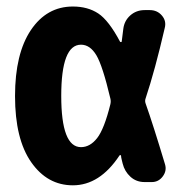

<svg xmlns="http://www.w3.org/2000/svg" viewBox="-20 -550 540 580"><path d="M313.5 -235.4Q315.4 -244.1 313.5 -252Q290 -351.6 271 -383.3Q252 -415 224.6 -415Q165 -415 165 -260.3Q165 -105.5 224.6 -105.5Q252 -105.5 273.4 -132.8Q294.9 -160.2 313.5 -235.4ZM419.9 -237.3Q442.4 -173.8 478.5 -53.7Q484.4 -34.2 471.7 -17.1Q459 0 438.5 0H417Q391.6 0 374 -16.1Q356.4 -32.2 350.6 -55.7Q349.6 -59.6 347.7 -67.4Q345.7 -75.2 345.7 -79.1Q345.7 -81.1 343.8 -81.5Q341.8 -82 340.8 -80.1Q281.2 9.8 200.2 9.8Q123 9.8 74.2 -60.1Q25.4 -129.9 25.4 -259.8Q25.4 -387.7 73.2 -459Q121.1 -530.3 200.2 -530.3Q245.1 -530.3 276.9 -509.3Q308.6 -488.3 342.8 -423.8Q343.8 -422.9 345.7 -422.9Q347.7 -422.9 347.7 -424.8Q348.6 -430.7 350.1 -443.8Q351.6 -457 352.5 -462.9Q355.5 -487.3 373.5 -503.4Q391.6 -519.5 417 -519.5H432.6Q455.1 -519.5 469.2 -502.9Q483.4 -486.3 477.5 -464.8Q448.2 -337.9 419.9 -252.9Q417 -245.1 419.9 -237.3Z"/></svg>

Font: Rounded Mgen+ 1m bold
Style: Bold
Weight: 700
Designer: [Source Han Sans]
Ryoko NISHIZUKA  (kana & ideographs); Paul D. Hunt (Latin, Greek & Cyrillic); Wenlong ZHANG  (bopomofo
Version: Version 1.059.20150602